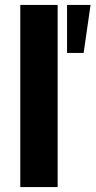

<svg xmlns="http://www.w3.org/2000/svg" viewBox="-20 -756 386 776"><path d="M62 0V-736H213V0ZM251 -542V-736H346L318 -542Z"/></svg>

Font: Mulish ExtraBold
Style: Regular
Weight: 800
Designer: Vernon Adams
Foundry: Vernon Adams
Version: Version 3.603; ttfautohint (v1.8.3)